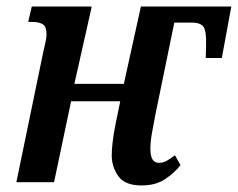

<svg xmlns="http://www.w3.org/2000/svg" viewBox="-20 -556 726 586"><path d="M412 10Q361 10 341 -18.5Q321 -47 321 -82Q321 -97 323.5 -120.5Q326 -144 333 -179L347 -247H197L145 0H30L112 -397Q116 -414 119 -428Q122 -442 122 -451Q122 -475 110.5 -482Q99 -489 79 -489H66L77 -536H260L207 -300H358L410 -536H686L657 -379H608L609 -420Q610 -460 601.5 -473.5Q593 -487 565 -487H512L454 -205Q448 -175 443.5 -148.5Q439 -122 439 -101Q439 -59 465 -59Q478 -59 488.5 -65Q499 -71 514 -82L531 -52Q512 -28 483.5 -9Q455 10 412 10Z"/></svg>

Font: Noto Serif ExtraCondensed SemiBold
Style: Italic
Weight: 600
Width: 2
Italic angle: -12°
Designer: Monotype Design Team
Foundry: Monotype Imaging Inc.
Version: Version 2.013